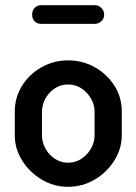

<svg xmlns="http://www.w3.org/2000/svg" viewBox="-20 -713 526 741"><path d="M242 8Q188 8 141 -20Q94 -48 65.5 -93.5Q37 -139 37 -191V-283Q37 -336 64.5 -381Q92 -426 139.5 -453Q187 -480 243 -480Q299 -480 346 -453.5Q393 -427 421.5 -382.5Q450 -338 450 -283V-191Q450 -140 421.5 -94Q393 -48 345.5 -20Q298 8 242 8ZM243 -85Q271 -85 294 -100Q317 -115 331 -139.5Q345 -164 345 -191V-283Q345 -309 331 -333Q317 -357 294 -372Q271 -387 243 -387Q214 -387 191.5 -372Q169 -357 155.5 -333Q142 -309 142 -283V-191Q142 -164 155.5 -139.5Q169 -115 192 -100Q215 -85 243 -85ZM138 -621Q123 -621 113.5 -631Q104 -641 104 -656Q104 -672 113.5 -682.5Q123 -693 138 -693H347Q360 -693 371 -682.5Q382 -672 382 -656Q382 -641 371 -631Q360 -621 347 -621Z"/></svg>

Font: Dosis SemiBold
Style: Regular
Weight: 600
Designer: EdgarTolentino, PabloImpallari, IginoMarini
Foundry: EdgarTolentino, PabloImpallari, IginoMarini
Version: Version 3.001; ttfautohint (v1.8.2)